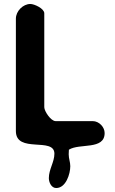

<svg xmlns="http://www.w3.org/2000/svg" viewBox="-20 -727 581 967"><path d="M226 170C226 190 238 220 263 220C312 220 334 149 334 110C334 89 326 72 326 50C326 46 327 30 327 27C380 -7 507 30 507 -57C507 -87 479 -117 447 -117H260C236 -117 203 -167 203 -187V-660C203 -684 153 -707 133 -707C96 -707 60 -671 60 -633V-67C60 48 254 -39 254 47C254 89 226 126 226 170Z"/></svg>

Font: Asimov Print
Style: Regular
Weight: 500
Designer: Google
Version: Version 2.000980: 2014